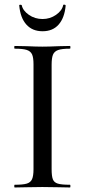

<svg xmlns="http://www.w3.org/2000/svg" viewBox="-20 -828 375 848"><path d="M289 -12Q291 -12 291 -6Q291 0 289 0Q257 0 239 -1L167 -2L97 -1Q78 0 45 0Q43 0 43 -6Q43 -12 45 -12Q81 -12 98 -17Q115 -22 121.5 -36.5Q128 -51 128 -81V-544Q128 -574 121.5 -588Q115 -602 98 -607.5Q81 -613 45 -613Q43 -613 43 -619Q43 -625 45 -625L97 -624Q141 -622 167 -622Q196 -622 240 -624L289 -625Q291 -625 291 -619Q291 -613 289 -613Q253 -613 236.5 -607Q220 -601 214 -586.5Q208 -572 208 -542V-81Q208 -50 213.5 -36Q219 -22 235.5 -17Q252 -12 289 -12ZM65 -803Q64 -807 69.5 -807Q75 -807 76 -805Q81 -781 107.5 -762.5Q134 -744 168 -744Q201 -744 227.5 -762.5Q254 -781 259 -805Q259 -808 264.5 -807.5Q270 -807 270 -803Q265 -749 239 -719.5Q213 -690 168 -690Q123 -690 96.5 -719.5Q70 -749 65 -803Z"/></svg>

Font: Cormorant Unicase Medium
Style: Regular
Weight: 500
Designer: Christian Thalmann (Catharsis Fonts)
Foundry: Catharsis Fonts
Version: Version 4.000